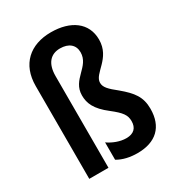

<svg xmlns="http://www.w3.org/2000/svg" viewBox="-184 -880 926 1005"><g transform="rotate(-30 279.5 -377.5)"><path d="M475 -606C475 -708 394 -765 275 -765C149 -765 66 -692 66 -561V0H182V-554C182 -631 218 -668 274 -668C327 -668 358 -641 358 -597C358 -510 251 -494 251 -397C251 -350 268 -307 337 -254C393 -210 409 -188 409 -151C409 -111 387 -87 341 -87C303 -87 263 -103 233 -124V-19C267 1 308 10 353 10C464 10 527 -49 527 -158C527 -230 496 -269 433 -322C385 -360 366 -380 366 -407C366 -464 475 -492 475 -606Z"/></g></svg>

Font: Noto Sans Arabic Cond SemBd
Style: Regular
Weight: 600
Width: 3
Designer: Monotype Design Team, Nadine Chahine, Nizar Qandah and Khaled Hosny
Foundry: Monotype Imaging Inc.
Version: Version 2.012